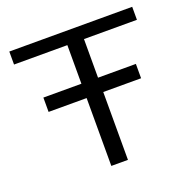

<svg xmlns="http://www.w3.org/2000/svg" viewBox="-125 -822 936 944"><g transform="rotate(-20 343.5 -350.0)"><path d="M300 0V-355H101V-430H300V-632H21V-700H664V-632H387V-430H585V-355H387V0Z"/></g></svg>

Font: Panamera Medium
Style: Regular
Weight: 500
Designer: Bastien Sozeau
Foundry: NBR — Bastien Sozeau
Version: Version 3.002; ttfautohint (v1.8.4.7-5d5b);gftools[0.9.33]